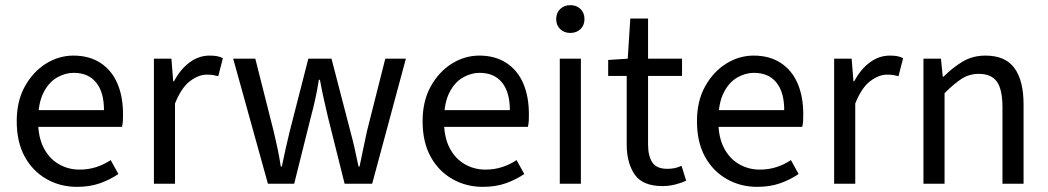

<svg xmlns="http://www.w3.org/2000/svg" viewBox="-20 -714 4073 746"><path d="M279 12Q214 12 160.5 -18.5Q107 -49 76 -105.5Q45 -162 45 -243Q45 -322 77 -379Q109 -436 159 -467Q209 -498 265 -498Q327 -498 370.5 -469.5Q414 -441 436 -390Q458 -339 458 -270Q458 -257 457.5 -245Q457 -233 454 -221H104V-286H384Q384 -356 353.5 -393.5Q323 -431 266 -431Q233 -431 201 -412.5Q169 -394 148.5 -353Q128 -312 128 -244Q128 -182 149.5 -140Q171 -98 208 -76.5Q245 -55 289 -55Q324 -55 354.5 -65Q385 -75 410 -92L440 -38Q408 -16 368.5 -2Q329 12 279 12Z M578 0V-486H646L653 -398H656Q680 -444 716 -471Q752 -498 794 -498Q810 -498 822 -496Q834 -494 846 -488L828 -418Q817 -421 807.5 -422.5Q798 -424 783 -424Q752 -424 718.5 -399Q685 -374 660 -312V0Z M1021 0 886 -486H972L1043 -205Q1051 -172 1058 -139Q1065 -106 1071 -67H1075Q1083 -106 1090.5 -139Q1098 -172 1106 -205L1178 -486H1268L1341 -205Q1350 -172 1357.5 -139Q1365 -106 1373 -67H1377Q1385 -106 1392 -139Q1399 -172 1406 -205L1477 -486H1557L1426 0H1319L1254 -260Q1246 -294 1238.5 -327.5Q1231 -361 1223 -404H1219Q1212 -361 1204.5 -327Q1197 -293 1188 -260L1123 0Z M1856 12Q1791 12 1737.5 -18.5Q1684 -49 1653 -105.5Q1622 -162 1622 -243Q1622 -322 1654 -379Q1686 -436 1736 -467Q1786 -498 1842 -498Q1904 -498 1947.5 -469.5Q1991 -441 2013 -390Q2035 -339 2035 -270Q2035 -257 2034.5 -245Q2034 -233 2031 -221H1681V-286H1961Q1961 -356 1930.5 -393.5Q1900 -431 1843 -431Q1810 -431 1778 -412.5Q1746 -394 1725.5 -353Q1705 -312 1705 -244Q1705 -182 1726.5 -140Q1748 -98 1785 -76.5Q1822 -55 1866 -55Q1901 -55 1931.5 -65Q1962 -75 1987 -92L2017 -38Q1985 -16 1945.5 -2Q1906 12 1856 12Z M2155 0V-486H2237V0ZM2196 -586Q2172 -586 2156.5 -601Q2141 -616 2141 -640Q2141 -664 2156.5 -679Q2172 -694 2196 -694Q2220 -694 2235.5 -679Q2251 -664 2251 -640Q2251 -616 2235.5 -601Q2220 -586 2196 -586Z M2554 9Q2477 9 2446 -36Q2415 -81 2415 -153V-419H2343V-481L2419 -486L2429 -642H2498V-486H2630V-419H2498V-152Q2498 -108 2514.5 -83Q2531 -58 2573 -58Q2586 -58 2600 -60.5Q2614 -63 2628 -70L2646 -12Q2627 -3 2603 3Q2579 9 2554 9Z M2922 12Q2857 12 2803.5 -18.5Q2750 -49 2719 -105.5Q2688 -162 2688 -243Q2688 -322 2720 -379Q2752 -436 2802 -467Q2852 -498 2908 -498Q2970 -498 3013.5 -469.5Q3057 -441 3079 -390Q3101 -339 3101 -270Q3101 -257 3100.5 -245Q3100 -233 3097 -221H2747V-286H3027Q3027 -356 2996.5 -393.5Q2966 -431 2909 -431Q2876 -431 2844 -412.5Q2812 -394 2791.5 -353Q2771 -312 2771 -244Q2771 -182 2792.5 -140Q2814 -98 2851 -76.5Q2888 -55 2932 -55Q2967 -55 2997.5 -65Q3028 -75 3053 -92L3083 -38Q3051 -16 3011.5 -2Q2972 12 2922 12Z M3221 0V-486H3289L3296 -398H3299Q3323 -444 3359 -471Q3395 -498 3437 -498Q3453 -498 3465 -496Q3477 -494 3489 -488L3471 -418Q3460 -421 3450.5 -422.5Q3441 -424 3426 -424Q3395 -424 3361.5 -399Q3328 -374 3303 -312V0Z M3568 0V-486H3636L3643 -416H3646Q3681 -451 3720 -474.5Q3759 -498 3809 -498Q3886 -498 3921.5 -449.5Q3957 -401 3957 -308V0H3875V-297Q3875 -366 3853.5 -396.5Q3832 -427 3783 -427Q3746 -427 3716.5 -408Q3687 -389 3650 -352V0Z"/></svg>

Font: Source Sans 3
Style: Regular
Weight: 400
Designer: Paul D. Hunt
Foundry: Adobe
Version: Version 3.046;hotconv 1.0.118;makeotfexe 2.5.65603